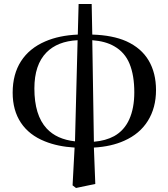

<svg xmlns="http://www.w3.org/2000/svg" viewBox="-20 -715 838 955"><path d="M341 207 351 19Q267 14 203 -12Q125 -43 84 -104.5Q43 -166 43 -254Q43 -346 84.5 -410.5Q126 -475 205 -509Q274 -539 367 -543L371 -695H436L439 -543Q540 -540 608 -510Q683 -476 719.5 -414Q756 -352 756 -267Q756 -179 715.5 -114Q675 -49 598 -15Q534 14 447 19L454 200L358 220ZM353 -12 366 -515Q266 -510 211 -454Q151 -393 151 -275Q151 -142 212 -76Q262 -22 353 -12ZM439 -515 447 -10Q506 -15 548 -38Q598 -66 623 -121.5Q648 -177 648 -256Q648 -340 624.5 -397.5Q601 -455 548 -485Q505 -510 439 -515Z"/></svg>

Font: Early Summer Mincho SemiBold
Style: Regular
Weight: 600
Designer: GuiWonder
Version: Version 1.002